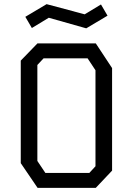

<svg xmlns="http://www.w3.org/2000/svg" viewBox="-20 -905 640 925"><path d="M160.5 -696 80 -613V-119L161 0H441.5L520 -83V-577L441.5 -696ZM160 -129.5V-592L190 -624H402L440 -566.5V-104L410.5 -72H198.5ZM466.5 -883.5 388 -836 204.5 -885 102 -824 133.5 -770 215 -819.5 395.5 -768.5 498 -829.5Z"/></svg>

Font: Kode
Style: Regular
Weight: 400
Monospace: yes
Designer: Isa Ozler
Foundry: Kadena LLC
Version: Version 1.000;gftools[0.9.28]